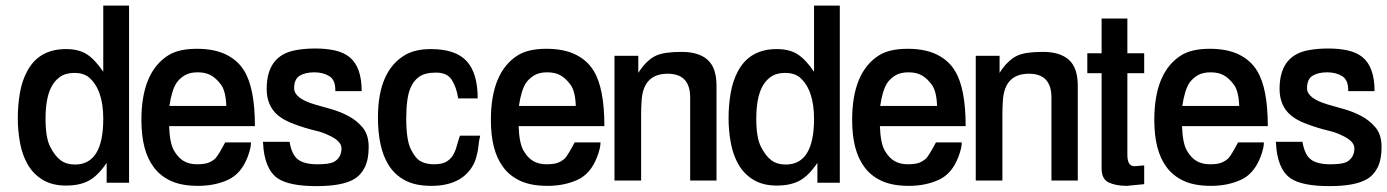

<svg xmlns="http://www.w3.org/2000/svg" viewBox="-20 -629 4834 669"><path d="M339.8 -378.9V-609.4H429.7V7.8H351.6V-61.5Q321.3 -16.6 289.6 0.5Q257.8 17.6 210 17.6Q162.1 17.6 128.9 -2.4Q95.7 -22.5 76.7 -55.7Q57.6 -88.9 49.8 -131.3Q42 -173.8 42 -217.8Q42 -261.7 49.3 -304.7Q56.6 -347.7 75.2 -381.8Q116.2 -458 210 -458Q254.9 -458 283.2 -439.5Q311.5 -420.9 339.8 -378.9ZM241.2 -55.7Q339.8 -55.7 339.8 -214.8Q339.8 -316.4 290 -359.4Q270.5 -375 239.3 -375Q208 -375 188 -360.4Q168 -345.7 157.2 -322.3Q138.7 -284.2 138.7 -214.8Q138.7 -149.4 154.8 -117.7Q170.9 -85.9 190.9 -70.8Q210.9 -55.7 241.2 -55.7Z M868.2 -189.5H569.3Q571.3 -130.9 585.9 -105Q600.6 -79.1 620.1 -67.9Q639.6 -56.6 666.5 -56.6Q693.4 -56.6 707.5 -62.5Q721.7 -68.4 731.4 -78.1Q741.2 -88.9 764.6 -132.8H854.5V-130.9Q854.5 -113.3 842.8 -82Q820.3 -23.4 774.4 -2.4Q728.5 18.6 670.4 18.6Q612.3 18.6 574.7 1Q537.1 -16.6 514.6 -47.9Q472.7 -104.5 472.7 -210.9Q472.7 -378.9 568.4 -437.5Q604.5 -459 666 -459Q727.5 -459 768.6 -438.5Q809.6 -418 831.1 -381.8Q868.2 -321.3 868.2 -189.5ZM570.3 -259.8H768.6Q766.6 -311.5 750 -334Q733.4 -356.4 714.8 -366.7Q696.3 -377 668.9 -377Q641.6 -377 624 -366.7Q606.4 -356.4 594.7 -339.8Q578.1 -313.5 570.3 -259.8Z M1213.9 -4.9Q1172.9 19.5 1083 19.5Q987.3 19.5 947.3 -7.8Q900.4 -41 896.5 -132.8L895.5 -134.8H989.3V-132.8Q997.1 -88.9 1019 -72.8Q1041 -56.6 1085.9 -56.6Q1127 -56.6 1142.6 -64.5Q1169.9 -79.1 1169.9 -112.3Q1169.9 -138.7 1122.1 -159.2Q1103.5 -168 1083 -172.9Q1062.5 -177.7 1041.5 -184.1Q1020.5 -190.4 994.6 -200.7Q968.8 -210.9 949.2 -226.6Q909.2 -259.8 909.2 -319.3Q909.2 -435.5 1009.8 -454.1Q1041 -460 1079.1 -460Q1117.2 -460 1147.5 -453.1Q1177.7 -446.3 1198.2 -429.7Q1240.2 -395.5 1240.2 -311.5H1148.4Q1149.4 -349.6 1127.9 -363.3Q1106.4 -377 1075.2 -377Q1043.9 -377 1024.4 -365.2Q1004.9 -353.5 1004.9 -321.3Q1004.9 -286.1 1078.1 -264.6Q1101.6 -257.8 1133.3 -249Q1165 -240.2 1194.3 -224.6Q1223.6 -209 1244.1 -184.1Q1264.6 -159.2 1264.6 -116.7Q1264.6 -74.2 1251.5 -46.9Q1238.3 -19.5 1213.9 -4.9Z M1583 -156.2H1653.3Q1648.4 -137.7 1647 -119.6Q1645.5 -101.6 1638.7 -78.1Q1631.8 -54.7 1616.2 -35.2Q1600.6 -15.6 1580.1 -3.9Q1541 18.6 1483.4 18.6Q1425.8 18.6 1389.6 -1.5Q1353.5 -21.5 1333 -55.7Q1296.9 -114.3 1296.9 -219.7Q1296.9 -381.8 1391.6 -437.5Q1426.8 -458 1481.4 -458Q1567.4 -458 1606 -416Q1644.5 -374 1644.5 -286.1H1576.2V-288.1Q1570.3 -325.2 1554.2 -350.6Q1538.1 -376 1499.5 -376Q1460.9 -376 1440.9 -361.8Q1420.9 -347.7 1411.1 -324.2Q1395.5 -291 1395.5 -214.8Q1395.5 -141.6 1411.6 -108.9Q1427.7 -76.2 1446.8 -66.4Q1465.8 -56.6 1492.2 -56.6Q1518.6 -56.6 1533.2 -64.5Q1547.9 -72.3 1556.6 -85.4Q1565.4 -98.6 1570.3 -116.2Q1581.1 -154.3 1583 -156.2Z M2085.9 -189.5H1787.1Q1789.1 -130.9 1803.7 -105Q1818.4 -79.1 1837.9 -67.9Q1857.4 -56.6 1884.3 -56.6Q1911.1 -56.6 1925.3 -62.5Q1939.5 -68.4 1949.2 -78.1Q1959 -88.9 1982.4 -132.8H2072.3V-130.9Q2072.3 -113.3 2060.5 -82Q2038.1 -23.4 1992.2 -2.4Q1946.3 18.6 1888.2 18.6Q1830.1 18.6 1792.5 1Q1754.9 -16.6 1732.4 -47.9Q1690.4 -104.5 1690.4 -210.9Q1690.4 -378.9 1786.1 -437.5Q1822.3 -459 1883.8 -459Q1945.3 -459 1986.3 -438.5Q2027.3 -418 2048.8 -381.8Q2085.9 -321.3 2085.9 -189.5ZM1788.1 -259.8H1986.3Q1984.4 -311.5 1967.8 -334Q1951.2 -356.4 1932.6 -366.7Q1914.1 -377 1886.7 -377Q1859.4 -377 1841.8 -366.7Q1824.2 -356.4 1812.5 -339.8Q1795.9 -313.5 1788.1 -259.8Z M2476.6 -330.1V0H2384.8V-289.1Q2384.8 -372.1 2306.6 -372.1Q2222.7 -372.1 2215.8 -281.2Q2213.9 -255.9 2213.9 -229.5V0H2121.1V-434.6H2204.1V-375Q2232.4 -419.9 2266.6 -435.5Q2294.9 -448.2 2355 -448.2Q2415 -448.2 2445.8 -420.4Q2476.6 -392.6 2476.6 -330.1Z M2816.4 -378.9V-609.4H2906.2V7.8H2828.1V-61.5Q2797.9 -16.6 2766.1 0.5Q2734.4 17.6 2686.5 17.6Q2638.7 17.6 2605.5 -2.4Q2572.3 -22.5 2553.2 -55.7Q2534.2 -88.9 2526.4 -131.3Q2518.6 -173.8 2518.6 -217.8Q2518.6 -261.7 2525.9 -304.7Q2533.2 -347.7 2551.8 -381.8Q2592.8 -458 2686.5 -458Q2731.4 -458 2759.8 -439.5Q2788.1 -420.9 2816.4 -378.9ZM2717.8 -55.7Q2816.4 -55.7 2816.4 -214.8Q2816.4 -316.4 2766.6 -359.4Q2747.1 -375 2715.8 -375Q2684.6 -375 2664.6 -360.4Q2644.5 -345.7 2633.8 -322.3Q2615.2 -284.2 2615.2 -214.8Q2615.2 -149.4 2631.3 -117.7Q2647.5 -85.9 2667.5 -70.8Q2687.5 -55.7 2717.8 -55.7Z M3344.7 -189.5H3045.9Q3047.9 -130.9 3062.5 -105Q3077.1 -79.1 3096.7 -67.9Q3116.2 -56.6 3143.1 -56.6Q3169.9 -56.6 3184.1 -62.5Q3198.2 -68.4 3208 -78.1Q3217.8 -88.9 3241.2 -132.8H3331.1V-130.9Q3331.1 -113.3 3319.3 -82Q3296.9 -23.4 3251 -2.4Q3205.1 18.6 3147 18.6Q3088.9 18.6 3051.3 1Q3013.7 -16.6 2991.2 -47.9Q2949.2 -104.5 2949.2 -210.9Q2949.2 -378.9 3044.9 -437.5Q3081.1 -459 3142.6 -459Q3204.1 -459 3245.1 -438.5Q3286.1 -418 3307.6 -381.8Q3344.7 -321.3 3344.7 -189.5ZM3046.9 -259.8H3245.1Q3243.2 -311.5 3226.6 -334Q3210 -356.4 3191.4 -366.7Q3172.9 -377 3145.5 -377Q3118.2 -377 3100.6 -366.7Q3083 -356.4 3071.3 -339.8Q3054.7 -313.5 3046.9 -259.8Z M3735.4 -330.1V0H3643.6V-289.1Q3643.6 -372.1 3565.4 -372.1Q3481.4 -372.1 3474.6 -281.2Q3472.7 -255.9 3472.7 -229.5V0H3379.9V-434.6H3462.9V-375Q3491.2 -419.9 3525.4 -435.5Q3553.7 -448.2 3613.8 -448.2Q3673.8 -448.2 3704.6 -420.4Q3735.4 -392.6 3735.4 -330.1Z M3932.6 -49.8 3966.8 -52.7V12.7L3906.2 18.6Q3868.2 18.6 3843.3 6.8Q3818.4 -4.9 3818.4 -42V-374H3768.6V-443.4H3818.4V-564.5H3908.2V-443.4H3966.8V-374H3908.2V-88.9Q3908.2 -49.8 3932.6 -49.8Z M4397.5 -189.5H4098.6Q4100.6 -130.9 4115.2 -105Q4129.9 -79.1 4149.4 -67.9Q4168.9 -56.6 4195.8 -56.6Q4222.7 -56.6 4236.8 -62.5Q4251 -68.4 4260.7 -78.1Q4270.5 -88.9 4293.9 -132.8H4383.8V-130.9Q4383.8 -113.3 4372.1 -82Q4349.6 -23.4 4303.7 -2.4Q4257.8 18.6 4199.7 18.6Q4141.6 18.6 4104 1Q4066.4 -16.6 4043.9 -47.9Q4002 -104.5 4002 -210.9Q4002 -378.9 4097.7 -437.5Q4133.8 -459 4195.3 -459Q4256.8 -459 4297.9 -438.5Q4338.9 -418 4360.4 -381.8Q4397.5 -321.3 4397.5 -189.5ZM4099.6 -259.8H4297.9Q4295.9 -311.5 4279.3 -334Q4262.7 -356.4 4244.1 -366.7Q4225.6 -377 4198.2 -377Q4170.9 -377 4153.3 -366.7Q4135.7 -356.4 4124 -339.8Q4107.4 -313.5 4099.6 -259.8Z M4743.2 -4.9Q4702.1 19.5 4612.3 19.5Q4516.6 19.5 4476.6 -7.8Q4429.7 -41 4425.8 -132.8L4424.8 -134.8H4518.6V-132.8Q4526.4 -88.9 4548.3 -72.8Q4570.3 -56.6 4615.2 -56.6Q4656.2 -56.6 4671.9 -64.5Q4699.2 -79.1 4699.2 -112.3Q4699.2 -138.7 4651.4 -159.2Q4632.8 -168 4612.3 -172.9Q4591.8 -177.7 4570.8 -184.1Q4549.8 -190.4 4523.9 -200.7Q4498 -210.9 4478.5 -226.6Q4438.5 -259.8 4438.5 -319.3Q4438.5 -435.5 4539.1 -454.1Q4570.3 -460 4608.4 -460Q4646.5 -460 4676.8 -453.1Q4707 -446.3 4727.5 -429.7Q4769.5 -395.5 4769.5 -311.5H4677.7Q4678.7 -349.6 4657.2 -363.3Q4635.7 -377 4604.5 -377Q4573.2 -377 4553.7 -365.2Q4534.2 -353.5 4534.2 -321.3Q4534.2 -286.1 4607.4 -264.6Q4630.9 -257.8 4662.6 -249Q4694.3 -240.2 4723.6 -224.6Q4752.9 -209 4773.4 -184.1Q4793.9 -159.2 4793.9 -116.7Q4793.9 -74.2 4780.8 -46.9Q4767.6 -19.5 4743.2 -4.9Z"/></svg>

Font: RIT TN Joy
Style: Extra Bold
Weight: 800
Designer: Hussain K H
Foundry: Rachana Institute of Typography
Version: 1.6.2